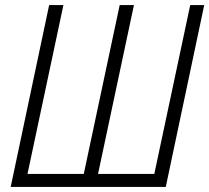

<svg xmlns="http://www.w3.org/2000/svg" viewBox="-20 -734 822 754"><path d="M22 0 173 -714H229L88 -51H309L450 -714H506L365 -51H586L727 -714H782L631 0Z"/></svg>

Font: Noto Sans Display SemiCondensed Light
Style: Italic
Weight: 300
Width: 4
Italic angle: -12°
Designer: Monotype Design Team
Foundry: Monotype Imaging Inc.
Version: Version 1.900